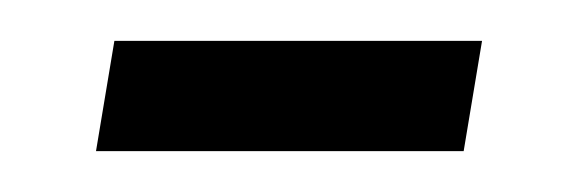

<svg xmlns="http://www.w3.org/2000/svg" viewBox="-20 -317 281 94"><path d="M27 -243 36 -297H216L207 -243Z"/></svg>

Font: Archivo ExtraCondensed Thin
Style: Italic
Weight: 250
Width: 2
Italic angle: -10°
Designer: Hector Gatti
Foundry: Omnibus-Type
Version: Version 2.001